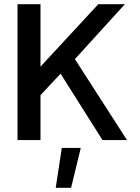

<svg xmlns="http://www.w3.org/2000/svg" viewBox="-20 -664 665 910"><path d="M63 0V-644H171.9V-348.1L445.8 -644H571.8L335 -383.8L582 0H465.8L267.1 -314.9L171.9 -212.9V0ZM244.1 226.1 272.9 37.1H362.8L316.9 226.1Z"/></svg>

Font: Kanit
Style: Regular
Weight: 400
Designer: Katatrad Team
Foundry: CadsonDemak
Version: Version 1.000;PS 001.000;hotconv 1.0.88;makeotf.lib2.5.64775